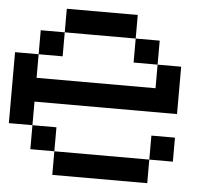

<svg xmlns="http://www.w3.org/2000/svg" viewBox="-54 -836 997 895"><g transform="rotate(5 444.5 -388.5)"><path d="M222.7 0Q222.7 -27.3 222.7 -110.4Q333 -110.4 667 -110.4Q667 -83 667 0Q555.7 0 222.7 0ZM110.4 -110.4Q110.4 -138.7 110.4 -222.7Q138.7 -222.7 222.7 -222.7Q222.7 -194.3 222.7 -110.4Q194.3 -110.4 110.4 -110.4ZM667 -110.4Q667 -138.7 667 -222.7Q694.3 -222.7 777.3 -222.7Q777.3 -194.3 777.3 -110.4Q750 -110.4 667 -110.4ZM0 -222.7Q0 -305.7 0 -554.7Q27.3 -554.7 110.4 -554.7Q110.4 -527.3 110.4 -444.3Q250 -444.3 667 -444.3Q667 -471.7 667 -554.7Q694.3 -554.7 777.3 -554.7Q777.3 -500 777.3 -333Q610.4 -333 110.4 -333Q110.4 -305.7 110.4 -222.7Q83 -222.7 0 -222.7ZM110.4 -554.7Q110.4 -583 110.4 -667Q138.7 -667 222.7 -667Q222.7 -638.7 222.7 -554.7Q194.3 -554.7 110.4 -554.7ZM554.7 -554.7Q554.7 -583 554.7 -667Q583 -667 667 -667Q667 -638.7 667 -554.7Q638.7 -554.7 554.7 -554.7ZM222.7 -667Q222.7 -694.3 222.7 -777.3Q305.7 -777.3 554.7 -777.3Q554.7 -750 554.7 -667Q500 -667 333 -667Q305.7 -667 222.7 -667Z"/></g></svg>

Font: Ingsat TST_CRD
Style: Regular
Weight: 300
Designer: Tofik Waleny
Version: 1.0